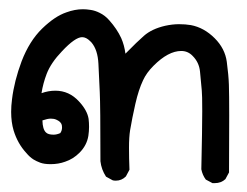

<svg xmlns="http://www.w3.org/2000/svg" viewBox="-20 -196 540 420"><path d="M420.4 174.3Q422.4 83.5 422.4 47.1Q422.4 10.7 421.4 2Q419.4 -20 417.5 -39.6Q415.5 -59.6 401.4 -73.7Q391.1 -84.5 376.5 -84.5Q348.1 -84.5 315.9 -52.2Q300.3 -36.6 293 -20.5Q283.2 0 276.1 31.2Q269 62.5 264.6 88.9Q262.2 104 262.2 127Q262.2 149.9 263.2 175.3L255.4 189.9Q246.1 199.2 233.4 199.2Q228 199.2 226.1 198.2L211.9 190.4Q201.7 174.8 199.7 156.7V156.2Q199.7 34.2 198.2 4.9L195.3 -56.6Q193.8 -86.9 180.2 -103L177.2 -106Q168.5 -114.7 159.7 -114.7Q144.5 -114.7 115.7 -84Q91.3 -58.6 82 -34.2Q74.2 -13.7 70.8 7.8Q85.9 2.4 101.1 2.4Q131.3 2.4 152.8 25.9Q170.9 45.4 173.8 64Q174.8 72.3 174.8 81.5Q174.8 90.8 173.3 101.1Q169.9 122.1 153.8 138.2Q140.1 151.9 122.6 157.7Q107.9 163.1 90.8 163.1Q76.7 163.1 68.1 159.9Q59.6 156.7 53.2 152.8Q44.9 147.5 37.6 138.7Q18.6 118.2 9.8 89.4Q4.4 71.3 4.4 48.8Q4.4 35.6 6.3 21Q11.2 -19 27.3 -62Q44.4 -106.4 72 -133.3Q99.6 -160.2 125 -168.9Q143.6 -175.8 161.6 -175.8Q168.9 -175.8 178.5 -174.3Q188 -172.9 197.8 -168Q210 -162.1 219.2 -151.4Q235.8 -132.8 245.1 -112.8Q252 -97.2 254.4 -78.6Q280.8 -105.5 294.9 -117.7Q312 -132.8 341.3 -139.6Q357.4 -143.1 371.6 -143.1Q385.7 -143.1 397.5 -141.1Q426.3 -135.7 449.7 -112.3Q472.2 -89.8 476.1 -60.8Q480 -31.7 480.7 -10.7Q481.4 10.3 481.4 56.2Q481.4 102.1 481 179.7V181.2L473.1 195.8Q463.9 204.6 449.7 204.6Q447.8 204.6 444.8 204.6L430.2 196.8Q422.9 187 420.4 174.3ZM80.6 93.8Q85.4 98.6 97.2 98.6Q104 98.6 111.8 95.2Q115.7 89.8 115.7 83Q115.7 77.6 114.3 75Q112.8 72.3 110.4 70.1Q107.9 67.9 103 65.7Q98.1 63.5 91.1 63.5Q84 63.5 72.8 67.4Q73.2 86.9 80.6 93.8Z"/></svg>

Font: Bakudai
Style: Medium
Weight: 500
Version: Version 1.48